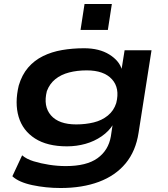

<svg xmlns="http://www.w3.org/2000/svg" viewBox="-20 -753 841 963"><path d="M284 190Q210 190 142 175.5Q74 161 42 131L91 26Q113 45 149 56Q185 67 227 73.5Q269 80 310 80Q414 80 469 40.5Q524 1 536 -69L545 -129L548 -130Q527 -95 490 -69.5Q453 -44 408.5 -31.5Q364 -19 316 -19Q217 -19 155.5 -58.5Q94 -98 73.5 -167Q53 -236 74 -324Q90 -378 121 -414Q152 -450 195.5 -471.5Q239 -493 291.5 -502Q344 -511 402 -511Q478 -511 528.5 -479.5Q579 -448 592 -402L589 -401L605 -501H740L675 -87Q661 5 610 66.5Q559 128 476 159Q393 190 284 190ZM362 -129Q409 -129 450 -139Q491 -149 521 -173.5Q551 -198 563 -236Q582 -311 541.5 -355.5Q501 -400 415 -400Q367 -400 326.5 -389.5Q286 -379 257.5 -356Q229 -333 215 -296Q196 -220 235.5 -174.5Q275 -129 362 -129ZM384 -603 404 -733H541L521 -603Z"/></svg>

Font: Nunito Sans 7pt Expanded
Style: Bold Italic
Weight: 700
Width: 7
Italic angle: -9°
Designer: Vernon Adams
Foundry: Vernon Adams
Version: Version 3.101;gftools[0.9.27]